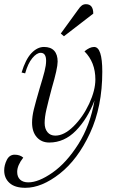

<svg xmlns="http://www.w3.org/2000/svg" viewBox="-47 -668 567 916"><path d="M356 -423Q381 -444 402 -444Q441 -444 441 -326Q441 -159 382.5 -33Q324 93 238 160.5Q152 228 74 228Q24 228 -1.5 205Q-27 182 -27 145Q-27 120 -14.5 95Q-2 70 23 70Q48 70 64 84Q35 121 35 152Q35 176 49 189Q63 202 88 202Q137 202 203.5 155.5Q270 109 326.5 20Q383 -69 404 -189Q371 -102 315.5 -45Q260 12 188 12Q151 12 128.5 -13.5Q106 -39 106 -83Q106 -112 114.5 -146.5Q123 -181 142 -246Q158 -298 165.5 -327.5Q173 -357 173 -378Q173 -416 147 -416Q128 -416 107 -390.5Q86 -365 73 -318L56 -322Q75 -385 103 -414.5Q131 -444 163 -444Q195 -444 211.5 -426Q228 -408 228 -374Q228 -342 200 -247Q183 -183 174.5 -146Q166 -109 166 -81Q166 -54 179.5 -37.5Q193 -21 217 -21Q259 -21 304 -65.5Q349 -110 378.5 -173.5Q408 -237 408 -289Q408 -371 356 -423ZM363 -648Q398 -648 398 -603L258 -495L243 -508L325 -621Q335 -636 343.5 -642Q352 -648 363 -648Z"/></svg>

Font: Arapey
Style: Italic
Weight: 400
Italic angle: -12°
Designer: Eduardo Rodriguez Tunni
Foundry: Eduardo Rodriguez Tunni
Version: Version 3.000